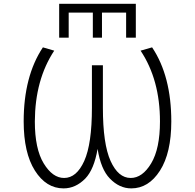

<svg xmlns="http://www.w3.org/2000/svg" viewBox="-20 -995 1040 1025"><path d="M346.7 -927.7V-793.9H295.9V-974.6H705.1V-793.9H653.3V-927.7H524.4V-793.9H475.6V-927.7ZM501 -200.2Q482.4 -90.8 435.5 -42Q383.8 10.7 319.3 10.7Q226.6 10.7 166.5 -84Q106.4 -178.7 106.4 -346.7Q106.4 -587.9 209 -742.2L269.5 -724.6Q167 -569.3 166 -346.7Q166 -200.2 213.4 -122.6Q260.7 -44.9 322.3 -44.9Q388.7 -44.9 429.7 -135.7Q470.7 -226.6 470.7 -419.9V-646.5H529.3V-419.9Q529.3 -226.6 570.3 -135.7Q611.3 -44.9 677.7 -44.9Q740.2 -44.9 787.1 -123Q834 -201.2 834 -346.7Q834 -569.3 730.5 -724.6L792 -742.2Q894.5 -588.9 894.5 -346.7Q894.5 -178.7 834 -84Q773.4 10.7 680.7 10.7Q617.2 10.7 566.4 -42Q518.6 -90.8 501 -200.2Z"/></svg>

Font: GenEi Gothic M Light
Style: Regular
Weight: 300
Designer: o_tamon (Modified); [Source Han Sans]
Ryoko NISHIZUKA  (kana & ideographs); Paul D. Hunt (Latin, Greek & Cyrillic); Wenl
Version: Version 1.1a;Original Version 1.004